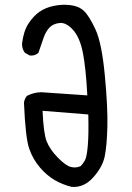

<svg xmlns="http://www.w3.org/2000/svg" viewBox="-20 -774 540 785"><path d="M273 -10Q236 -19 204 -37.5Q172 -56 143.5 -89Q115 -122 99.5 -166Q84 -210 78 -354Q80 -370 90 -382Q117 -396 148 -397L337 -384Q331 -498 318.5 -560Q306 -622 278 -652.5Q250 -683 223.5 -680Q197 -677 182 -661Q167 -645 158.5 -620Q150 -595 137 -558Q123 -545 102 -547L82 -558Q70 -573 70 -595Q76 -646 96 -677Q116 -708 141 -725.5Q166 -743 200 -750Q234 -757 268 -753Q302 -749 323 -729.5Q344 -710 370 -654.5Q396 -599 408.5 -467Q421 -335 419 -256Q417 -177 408 -134Q399 -91 361 -48.5Q323 -6 273 -10ZM310 -95Q319 -104 327 -118Q335 -132 339 -179Q343 -226 341 -306L154 -321Q158 -228 171 -195.5Q184 -163 216 -130Q248 -97 269.5 -91.5Q291 -86 310 -95Z"/></svg>

Font: Kosefont JP
Style: Regular
Weight: 400
Designer: Nozomi Seto 瀬戸のぞみ
Version: Version 3.00;June 19, 2020